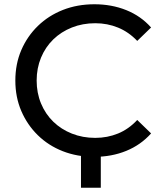

<svg xmlns="http://www.w3.org/2000/svg" viewBox="-20 -728 758 901"><path d="M422 8Q342 8 274.5 -18.5Q207 -45 157.5 -93.5Q108 -142 80 -207Q52 -272 52 -350Q52 -428 80 -493Q108 -558 158 -606.5Q208 -655 275.5 -681.5Q343 -708 423 -708Q504 -708 572.5 -680.5Q641 -653 689 -599L624 -536Q584 -578 534 -598.5Q484 -619 427 -619Q368 -619 317.5 -599Q267 -579 230 -543Q193 -507 172.5 -457.5Q152 -408 152 -350Q152 -292 172.5 -242.5Q193 -193 230 -157Q267 -121 317.5 -101Q368 -81 427 -81Q484 -81 534 -101.5Q584 -122 624 -165L689 -102Q641 -48 572.5 -20Q504 8 422 8ZM453 -23V153H360V-23Z"/></svg>

Font: MOST Montserrat Medium
Style: Regular
Weight: 500
Designer: Julieta Ulanovsky
Foundry: Julieta Ulanovsky
Version: Version 8.000;March 11, 2024;FontCreator 15.0.0.2926 64-bit